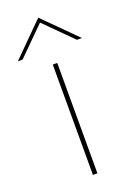

<svg xmlns="http://www.w3.org/2000/svg" viewBox="-180 -752 559 806"><g transform="rotate(-20 100.0 -349.5)"><path d="M90 -493H110V0H90ZM100 -699 243 -556H221L100 -677L-22 -556H-43Z"/></g></svg>

Font: Hanken Grotesk Thin
Style: Regular
Weight: 100
Designer: Alfredo Marco Pradil
Foundry: Hanken Design Co.
Version: Version 3.014